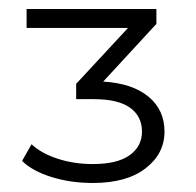

<svg xmlns="http://www.w3.org/2000/svg" viewBox="-20 -703 435 426"><path d="M345 -411Q345 -362 303 -329.5Q261 -297 186 -297Q136 -297 93.5 -310.5Q51 -324 29 -346L50 -383Q71 -363 107.5 -351Q144 -339 186 -339Q240 -339 267.5 -358.5Q295 -378 295 -411Q295 -445 268.5 -464Q242 -483 188 -483H149V-517L264 -641H39V-683H327V-650L209 -522Q274 -518 309.5 -488.5Q345 -459 345 -411Z"/></svg>

Font: Montserrat Ace
Style: Regular
Weight: 400
Designer: Julieta Ulanovsky
Foundry: Julieta Ulanovsky
Version: Version 1